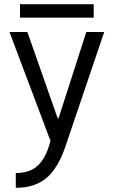

<svg xmlns="http://www.w3.org/2000/svg" viewBox="-20 -672 540 912"><path d="M55 150Q102 150 134.5 132.5Q167 115 189 77Q211 39 224 -21L228 19L25 -520H110L254 -110H258L390 -520H475L289 29Q268 90 237.5 133Q207 176 162.5 198Q118 220 55 220ZM75 -588V-652H425V-588Z"/></svg>

Font: M PLUS Code Latin
Style: Regular
Weight: 400
Designer: Coji Morishita
Foundry: UNDERFOREST DESIGN
Version: Version 1.002; ttfautohint (v1.8.3)